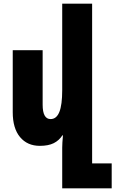

<svg xmlns="http://www.w3.org/2000/svg" viewBox="-20 -780 625 1040"><path d="M585 105V240H317V20Q317 -3 321 -47H318Q300 -19 271 -4.5Q242 10 196 10Q128 10 88.5 -37.5Q49 -85 49 -172V-508H211V-213Q211 -135 254 -135Q286 -135 301.5 -173.5Q317 -212 317 -292V-760H479V105Z"/></svg>

Font: Noto Sans Armenian Black Cond
Style: Regular
Weight: 900
Width: 3
Designer: Monotype Design team
Foundry: Monotype Imaging Inc.
Version: Version 1.000